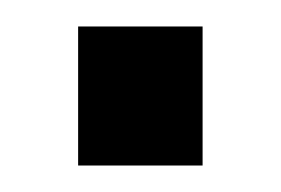

<svg xmlns="http://www.w3.org/2000/svg" viewBox="-20 -125 212 145"><path d="M39 0V-105H133V0Z"/></svg>

Font: Mona Sans Condensed Medium
Style: Regular
Weight: 500
Width: 3
Designer: Deni Anggara
Foundry: GitHub
Version: Version 1.001; ttfautohint (v1.8.4.7-5d5b);gftools[0.9.31]